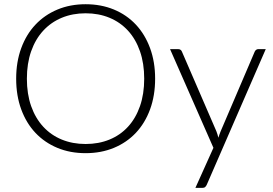

<svg xmlns="http://www.w3.org/2000/svg" viewBox="-20 -736 1327 932"><path d="M58.5 0ZM733 -354Q733 -272 708.5 -205.2Q684 -138.5 639.5 -91.2Q595 -44 532.8 -18.2Q470.5 7.5 395.5 7.5Q320.5 7.5 258.5 -18.2Q196.5 -44 152 -91.2Q107.5 -138.5 83 -205.2Q58.5 -272 58.5 -354Q58.5 -435.5 83 -502.2Q107.5 -569 152 -616.2Q196.5 -663.5 258.5 -689.5Q320.5 -715.5 395.5 -715.5Q470.5 -715.5 532.8 -689.8Q595 -664 639.5 -616.5Q684 -569 708.5 -502.2Q733 -435.5 733 -354ZM680 -354Q680 -428 659.5 -487Q639 -546 601.5 -587Q564 -628 511.5 -649.8Q459 -671.5 395.5 -671.5Q332.5 -671.5 280 -649.8Q227.5 -628 189.8 -587Q152 -546 131.2 -487Q110.5 -428 110.5 -354Q110.5 -279.5 131.2 -220.8Q152 -162 189.8 -121Q227.5 -80 280 -58.5Q332.5 -37 395.5 -37Q459 -37 511.5 -58.5Q564 -80 601.5 -121Q639 -162 659.5 -220.8Q680 -279.5 680 -354ZM984 160Q981 167 976.2 171.5Q971.5 176 962.5 176H928.5L1016 -18.5L805.5 -497.5H845Q852.5 -497.5 857 -493.8Q861.5 -490 863 -485.5L1030.5 -98.5Q1033.5 -91 1035.8 -83.2Q1038 -75.5 1040 -67.5Q1042.5 -75.5 1045.2 -83.2Q1048 -91 1051 -98.5L1216.5 -485.5Q1219 -491 1223.5 -494.2Q1228 -497.5 1233.5 -497.5H1270Z"/></svg>

Font: Lato Light
Style: Regular
Weight: 300
Designer: Lukasz Dziedzic
Foundry: tyPoland Lukasz Dziedzic
Version: Version 2.007; 2014-02-27